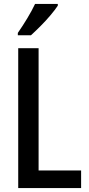

<svg xmlns="http://www.w3.org/2000/svg" viewBox="-20 -960 453 980"><path d="M73 0V-714H177V-90H394V0ZM275 -940V-931Q262 -911 238 -882.5Q214 -854 186.5 -826.5Q159 -799 138 -780H71V-792Q96 -828 119.5 -867Q143 -906 159 -940Z"/></svg>

Font: Avrile Sans Condensed Medium
Style: Regular
Weight: 500
Width: 3
Designer: Monotype Design Team
Foundry: Monotype Imaging Inc.
Version: Version 2.001;September 10, 2019;FontCreator 11.5.0.2425 64-